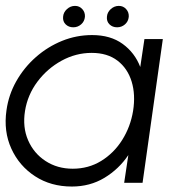

<svg xmlns="http://www.w3.org/2000/svg" viewBox="-27 -636 647 668"><path d="M475.5 -500H539.5L469 0H405L419.5 -96.5Q386.5 -47.5 336.2 -17.2Q286 13 223 13Q150 13 95 -22.8Q40 -58.5 12.5 -118.8Q-15 -179 -4.5 -252Q3 -306.5 30 -354Q57 -401.5 98 -437.5Q139 -473.5 189 -493.8Q239 -514 293.5 -514Q357.5 -514 399.8 -483.2Q442 -452.5 461 -403ZM226 -49Q281 -49 325.2 -76.2Q369.5 -103.5 398.2 -149.2Q427 -195 436 -250Q445 -306.5 431 -352.2Q417 -398 381.8 -425Q346.5 -452 292 -452Q237 -452 187.2 -424.8Q137.5 -397.5 103.2 -351.8Q69 -306 60 -250Q51 -193.5 70.8 -148Q90.5 -102.5 131.5 -75.8Q172.5 -49 226 -49ZM228 -541Q212 -541 201.5 -551.2Q191 -561.5 192.5 -577.5Q193.5 -593 205.8 -604.2Q218 -615.5 234 -615.5Q249.5 -615.5 259.5 -604.2Q269.5 -593 268.5 -577.5Q267 -561.5 255.2 -551.2Q243.5 -541 228 -541ZM380.5 -541Q364.5 -541 354 -551.2Q343.5 -561.5 345 -577.5Q346 -593 358.2 -604.2Q370.5 -615.5 386.5 -615.5Q402 -615.5 412 -604.2Q422 -593 421 -577.5Q419.5 -561.5 407.8 -551.2Q396 -541 380.5 -541Z"/></svg>

Font: Urbanist Light
Style: Italic
Weight: 300
Italic angle: -8°
Designer: Corey Hu
Foundry: Corey Hu
Version: Version 1.330; ttfautohint (v1.8.4.7-5d5b)